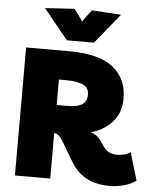

<svg xmlns="http://www.w3.org/2000/svg" viewBox="-62 -998 856 1061"><g transform="rotate(5 366.0 -467.0)"><path d="M686 -184 732 -30Q708 -11 668 0.5Q628 12 587 12Q508 12 456 -17Q404 -46 372 -99L306 -210Q294 -230 283 -240Q272 -250 256 -253V0H60V-710H300Q464 -710 542.5 -648Q621 -586 621 -476Q621 -398 576 -346.5Q531 -295 457 -274Q495 -262 517 -229L535 -202Q560 -163 612 -163Q631 -163 649.5 -167.5Q668 -172 686 -184ZM298 -549H256V-408H307Q372 -408 397.5 -425.5Q423 -443 423 -480Q423 -520 388.5 -534.5Q354 -549 298 -549ZM281 -769 145 -936 308 -946 356 -881 404 -946 567 -936 431 -769Z"/></g></svg>

Font: Livvic Black
Style: Regular
Weight: 900
Designer: Jacques Le Bailly, Baron von Fonthausen
Version: Version 1.001; ttfautohint (v1.8.2)